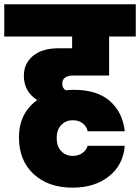

<svg xmlns="http://www.w3.org/2000/svg" viewBox="-34 -760 652 894"><path d="M546.9 -81.1Q539.6 8.8 472.9 61.3Q406.2 113.8 304.2 113.8Q190.9 113.8 122.6 50.5Q54.2 -12.7 54.2 -120.1Q54.2 -232.9 139.2 -293.9Q77.1 -334 77.1 -407.2Q77.1 -464.8 119.9 -500Q162.6 -535.2 237.8 -535.2H301.8V-589.8H-14.2V-740.2H598.1V-589.8H474.1V-408.2H304.2Q282.7 -408.2 269.3 -398.9Q255.9 -389.6 255.9 -370.1Q255.9 -349.6 272 -339.8Q296.4 -341.8 309.1 -341.8Q418 -341.8 477.5 -289.6Q537.1 -237.3 546.9 -148.9H374Q370.1 -170.4 351.6 -185.3Q333 -200.2 304.2 -200.2Q273.4 -200.2 251.7 -178.5Q230 -156.7 230 -118.2Q230 -77.6 251.5 -55.9Q272.9 -34.2 304.2 -34.2Q331.1 -34.2 349.9 -47.6Q368.7 -61 374 -81.1Z"/></svg>

Font: Poppins ExtraBold
Style: Regular
Weight: 800
Designer: Ninad Kale (Devanagari), Jonny Pinhorn (Latin)
Foundry: Indian Type Foundry
Version: Version 3.200;PS 1.000;hotconv 16.6.54;makeotf.lib2.5.65590